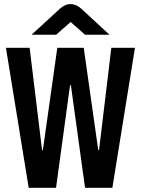

<svg xmlns="http://www.w3.org/2000/svg" viewBox="-20 -896 672 916"><path d="M116.9 0 8.3 -668H121.4L180.6 -180.5H184.6L253.4 -668H379.5L448.6 -180.5H452.6L511.1 -668H623.9L516.1 0H385.7L318.2 -489.4H314.2L247.3 0ZM130.7 -730.4 267.7 -856.2Q278 -864.8 290.4 -870.6Q302.9 -876.4 316.7 -876.4Q331 -876.4 343.5 -870.6Q355.9 -864.8 365.9 -856.2L502.2 -730.4H385.4L317 -791.2L248.2 -730.4Z"/></svg>

Font: Atkinson Hyperlegible Mono ExtraLight
Style: Regular
Weight: 200
Monospace: yes
Designer: Elliott Scott, Megan Eiswerth, Linus Boman, Theodore Petrosky, Letters from Sweden
Foundry: Applied Design Works, Letters from Sweden
Version: Version 2.001